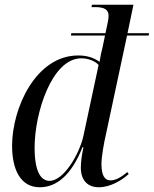

<svg xmlns="http://www.w3.org/2000/svg" viewBox="-20 -780 649 810"><path d="M148 10C219 10 282 -42 328 -159H332C325 -125 321 -97 321 -73C321 -20 349 10 397 10C445 10 494 -19 523 -46L517 -54C495 -35 469 -19 447 -19C420 -19 408 -42 408 -89C408 -118 419 -180 426 -209L516 -630H607L609 -640H518L543 -760H368L366 -750H381C418 -750 438 -741 438 -714C438 -701 435 -686 431 -668L425 -640H281L279 -630H423L413 -582C408 -563 403 -540 400 -519C377 -536 348 -546 310 -546C131 -546 31 -324 31 -165C31 -67 65 10 148 10ZM189 -17C153 -17 126 -55 126 -157C126 -304 199 -534 323 -534C353 -534 382 -522 396 -506L332 -207C315 -130 249 -17 189 -17Z"/></svg>

Font: Noto Serif Display SemiCondensed
Style: Italic
Weight: 400
Width: 4
Italic angle: -12°
Designer: Monotype Design Team
Foundry: Monotype Imaging Inc.
Version: Version 2.009